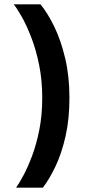

<svg xmlns="http://www.w3.org/2000/svg" viewBox="-20 -732 412 882"><path d="M54 130Q67.5 111 87.5 74Q107.5 37 127.5 -16.2Q147.5 -69.5 160.8 -136.5Q174 -203.5 174 -283Q174 -363 160 -432.5Q146 -502 124.5 -558Q103 -614 81 -653.2Q59 -692.5 43 -712H166Q199.5 -671.5 230 -608.2Q260.5 -545 279.8 -462.8Q299 -380.5 299 -283Q299 -185 281.2 -106.5Q263.5 -28 235.5 31Q207.5 90 177 130Z"/></svg>

Font: Undotted
Style: Bold
Weight: 700
Designer: Delve Withrington, Dave Bailey, Thomas Jockin
Foundry: Delve Fonts LLC
Version: Version 4.000